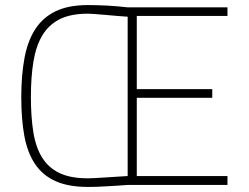

<svg xmlns="http://www.w3.org/2000/svg" viewBox="-20 -729 984 758"><path d="M485 1Q465 3 443.5 4Q422 5 400.5 6.5Q379 8 360 8.5Q341 9 327 9Q250 9 199 -14Q148 -37 118 -82Q88 -127 76 -193Q64 -259 64 -345Q64 -431 76.5 -499Q89 -567 119 -613.5Q149 -660 199.5 -684.5Q250 -709 327 -709Q341 -709 360.5 -708.5Q380 -708 401.5 -707Q423 -706 444.5 -704Q466 -702 484 -700H878V-666H520V-377H818V-343H520V-34H878V1ZM327 -25Q335 -25 354.5 -26Q374 -27 397 -28.5Q420 -30 443.5 -31.5Q467 -33 484 -34V-663Q467 -664 444 -666Q421 -668 398 -670Q375 -672 355.5 -673.5Q336 -675 327 -675Q259 -675 215.5 -653Q172 -631 147 -589Q122 -547 112 -486Q102 -425 102 -347Q102 -268 111.5 -208Q121 -148 146 -107.5Q171 -67 214.5 -46Q258 -25 327 -25Z"/></svg>

Font: Panefresco 1wt
Style: Regular
Weight: 250
Version: Version 1.000